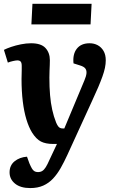

<svg xmlns="http://www.w3.org/2000/svg" viewBox="-21 -752 609 1003"><path d="M331 57Q314 94 296 125.8Q278 157.5 256 181Q234 204.5 205 217.5Q176 230.5 137 230.5Q86 230.5 57.5 207.2Q29 184 29 148.5Q29 112 55 90.7Q81 69.5 120 66.5L132.5 101Q139.5 117.5 145.3 127.5Q151 137.5 158.5 142.2Q166 147 177 147Q190.5 147 200 141Q209.5 135 218.3 121Q227 107 237 84L276.5 0H256.5Q217.5 0 192.7 -12.7Q168 -25.5 146.5 -59.5Q129.5 -87 117 -128Q104.5 -169 98 -222.2Q91.5 -275.5 91.5 -339.5Q91.5 -350.5 92 -362Q92.5 -373.5 92.5 -385.5Q92.5 -397.5 92.5 -407.5Q92.5 -424 87 -430.2Q81.5 -436.5 69.5 -436.5Q62 -436.5 47.2 -433.2Q32.5 -430 20 -425L-0.5 -491.5Q14 -499 37.5 -507Q61 -515 88.5 -520.5Q116 -526 141.5 -526Q194 -526 216.8 -501Q239.5 -476 239.5 -437.5Q239.5 -425.5 239 -412.3Q238.5 -399 237.8 -383.2Q237 -367.5 237 -346.5Q237 -296.5 240.5 -255.3Q244 -214 251.8 -178.8Q259.5 -143.5 272.5 -111Q278 -98.5 283 -92Q288 -85.5 293.8 -83.3Q299.5 -81 306 -81H315L420 -332Q429.5 -354.5 430.8 -369.7Q432 -385 424.3 -394.7Q416.5 -404.5 396 -410.5L363 -421Q358 -469 380.3 -497.5Q402.5 -526 447 -526Q470.5 -526 489.5 -515.8Q508.5 -505.5 520 -485.8Q531.5 -466 531.5 -437Q531.5 -418.5 527.3 -397.7Q523 -377 514 -352Q505 -327 492 -296.2Q479 -265.5 460.5 -226ZM148.5 -732H457.5L452 -624.5H143Z"/></svg>

Font: Literata
Style: Italic
Weight: 400
Italic angle: -2°
Designer: Latin by Veronika Burian and Jose Scaglione. Greek by Irene Vlachou. Cyrillic by Vera Evstafieva
Foundry: TypeTogether
Version: Version 3.103;gftools[0.9.29]